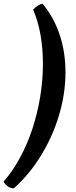

<svg xmlns="http://www.w3.org/2000/svg" viewBox="-63 -818 412 1038"><path d="M12 200Q-9 200 -24 187.5Q-39 175 -43 163Q6 107 45.5 34Q85 -39 112.5 -123Q140 -207 154.5 -296Q169 -385 169 -471Q169 -644 116 -766Q130 -781 143 -788.5Q156 -796 167 -798Q228 -725 259.5 -630.5Q291 -536 291 -427Q291 -313 257 -198Q223 -83 160.5 20Q98 123 12 200Z"/></svg>

Font: Texturina ExtraBold
Style: Italic
Weight: 800
Italic angle: -11°
Designer: Guillermo Torres Carreño
Foundry: Omnibus-Type
Version: Version 1.002; ttfautohint (v1.8.3)